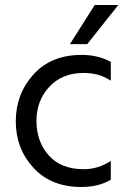

<svg xmlns="http://www.w3.org/2000/svg" viewBox="-20 -735 511 766"><path d="M328 -559H259L358 -715H452ZM304 11Q184 11 113.5 -65.5Q43 -142 43 -251Q43 -360 113.5 -438Q184 -516 306 -516Q371 -516 422 -488V-413Q376 -444 314 -444Q228 -444 176.5 -388.5Q125 -333 125.5 -251Q126 -169 175 -114.5Q224 -60 314 -60Q372 -60 422 -93V-18Q374 11 304 11Z"/></svg>

Font: Hind Jalandhar
Style: Regular
Weight: 400
Designer: Namrata Goyal
Foundry: Indian Type Foundry
Version: Version 0.702;PS 1.0;hotconv 1.0.81;makeotf.lib2.5.63406